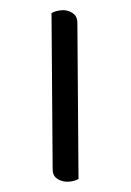

<svg xmlns="http://www.w3.org/2000/svg" viewBox="-113 -726 576 843"><g transform="rotate(15 175.5 -304.0)"><path d="M324 33Q313 44 294.5 52Q276 60 259 60Q238 60 223.5 51.5Q209 43 203 20L21 -640Q32 -651 50.5 -659.5Q69 -668 86 -668Q106 -668 121 -659Q136 -650 142 -627Z"/></g></svg>

Font: Baloo Da 2 SemiBold
Style: Regular
Weight: 600
Designer: Noopur Datye, Sulekha Rajkumar and Ek Type
Foundry: Ek Type
Version: Version 1.640;hotconv 1.0.111;makeotfexe 2.5.65597; ttfautoh